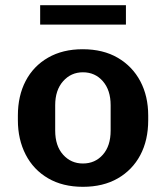

<svg xmlns="http://www.w3.org/2000/svg" viewBox="-20 -711 640 741"><path d="M300 10Q222 10 165.5 -23Q109 -56 79 -114.5Q49 -173 49 -247V-265Q49 -341 79 -398.5Q109 -456 165.5 -488.5Q222 -521 299 -521Q378 -521 434.5 -488Q491 -455 521.5 -397.5Q552 -340 552 -265V-247Q552 -170 521.5 -112.5Q491 -55 434.5 -22.5Q378 10 300 10ZM300 -80Q347 -80 377 -114Q407 -148 407 -207V-305Q407 -363 377 -397.5Q347 -432 300 -432Q254 -432 223.5 -397.5Q193 -363 193 -305V-207Q193 -148 223.5 -114Q254 -80 300 -80ZM135 -616V-691H466V-616Z"/></svg>

Font: Chivo Mono Medium SemiBold
Style: Regular
Weight: 600
Monospace: yes
Version: Version 1.008